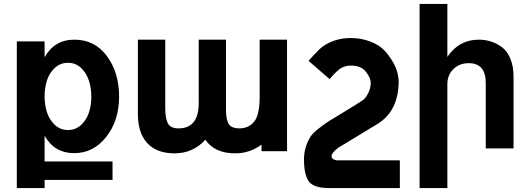

<svg xmlns="http://www.w3.org/2000/svg" viewBox="-20 -749 2677 969"><path d="M440.9 -259.8Q440.9 -304.7 428.5 -342.8Q416 -380.9 388.7 -406.5Q361.3 -432.1 323.2 -432.1Q285.2 -432.1 257.6 -407.2Q230 -382.3 217.5 -344.7Q205.1 -307.1 205.1 -262.2Q205.1 -217.8 217.8 -180.2Q230.5 -142.6 257.8 -117.7Q285.2 -92.8 323.2 -92.8Q360.8 -92.8 388.2 -117.4Q415.5 -142.1 428.2 -179.2Q440.9 -216.3 440.9 -259.8ZM355 -548.8Q458 -548.8 519 -466.8Q581.1 -383.3 581.1 -262.2Q581.1 -140.1 516.1 -58.1Q451.2 23.9 355 23.9Q254.4 23.9 205.1 -64V65.9H547.9V159.2H205.1V200.2H64.9V-540H205.1V-460Q254.9 -548.8 355 -548.8Z M1120.6 -192.9Q1120.6 -145 1134.8 -123Q1148.9 -101.1 1187.5 -101.1Q1235.8 -101.1 1263.7 -136.2Q1290.5 -170.4 1290.5 -261.2V-548.8H1428.7V14.2H1299.8V-19Q1240.2 24.9 1167.5 24.9Q1063 24.9 1016.6 -43.9Q953.6 24.9 861.8 24.9Q770.5 24.9 723.1 -26.9Q675.8 -78.6 675.8 -173.8V-548.8H814V-203.1Q814 -151.4 827.4 -126.2Q840.8 -101.1 880.9 -101.1Q982.9 -101.1 982.9 -229V-548.8H1120.6Z M1653.3 39.1Q1653.3 48.3 1662.4 54.2Q1671.4 60.1 1682.1 60.1H1998V200.2H1642.1Q1562 200.2 1538.1 166Q1514.2 131.8 1514.2 55.2Q1514.2 -5.9 1546.4 -58.1Q1557.1 -75.7 1587.6 -99.9Q1618.2 -124 1644 -140.1Q1651.4 -144.5 1719.2 -185.8Q1787.1 -227.1 1808.1 -241.2Q1825.2 -252 1838.1 -278.3Q1851.1 -304.7 1851.1 -331.1Q1851.1 -355 1827.1 -386.2Q1802.7 -418 1752.4 -418Q1722.7 -418 1702.1 -405.8Q1682.1 -394 1650.4 -357.9L1643.1 -350.1L1537.1 -441.9L1544.4 -450.2Q1550.8 -456.5 1564.9 -472.2Q1579.1 -487.8 1590.8 -499Q1602.5 -510.3 1614.3 -518.1Q1673.3 -557.1 1750.5 -557.1Q1802.7 -557.1 1848.4 -539.6Q1894 -522 1920.4 -494.1Q1941.9 -471.7 1960.7 -439.9Q1979.5 -408.2 1986.3 -379.9Q1992.2 -355.5 1992.2 -337.9Q1990.7 -187.5 1884.3 -123L1686.5 -2.9Q1653.3 22.9 1653.3 39.1Z M2345.7 -430.2Q2298.8 -430.2 2268.3 -400.4Q2237.8 -370.6 2237.8 -324.2V200.2H2097.7V-729H2237.8V-461.9Q2296.4 -548.8 2396 -548.8Q2460.9 -548.8 2511.7 -512.2Q2540.5 -491.2 2556.2 -451.9Q2571.8 -412.6 2571.8 -361.8V0H2431.6V-330.1Q2431.6 -430.2 2345.7 -430.2Z"/></svg>

Font: Miedinger*
Style: Bold
Weight: 700
Version: Version 001.000